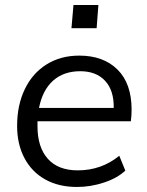

<svg xmlns="http://www.w3.org/2000/svg" viewBox="-20 -736 584 763"><path d="M129 -254V-234Q129 -151 170 -105Q211 -59 289 -59Q383 -59 454 -117L478 -58Q446 -28 393 -10.5Q340 7 286 7Q213 7 159.5 -23Q106 -53 77 -108Q48 -163 48 -236Q48 -318 78.5 -381.5Q109 -445 165 -480Q221 -515 295 -515Q391 -515 447 -459.5Q503 -404 503 -300Q503 -278 500 -254ZM135 -307H432Q433 -377 397.5 -415Q362 -453 299 -453Q233 -453 191 -415.5Q149 -378 135 -307ZM371 -716 364 -624H264L272 -716Z"/></svg>

Font: Muli
Style: Italic
Weight: 400
Italic angle: -4.541°
Designer: Vernon Adams
Foundry: Vernon Adams
Version: Version 2.001